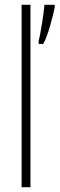

<svg xmlns="http://www.w3.org/2000/svg" viewBox="-20 -780 248 800"><path d="M107 0V-760H70V0ZM208 -750V-760H165C164 -732 147 -627 141 -610V-597H160C179 -628 201 -713 208 -750Z"/></svg>

Font: Noto Sans Armenian ExtraCondensed ExtraLight
Style: Regular
Weight: 200
Width: 2
Designer: Monotype Design Team
Foundry: Monotype Imaging Inc.
Version: Version 2.008